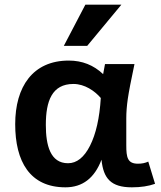

<svg xmlns="http://www.w3.org/2000/svg" viewBox="-20 -786 687 821"><path d="M520 -165V-281C520 -306.3 522.2 -333.8 526.5 -363.5C530.8 -393.2 540.3 -442.7 555 -512H429L421 -469C380.3 -507.7 331.3 -527 274 -527C119.9 -527 45 -414.6 45 -255C45 -96 107.3 15 260 15C332.7 15 384 -24.3 414 -103C422.1 -22.4 454.7 15 544 15C582 15 615 10 643 0L614 -95C601.3 -89 586.7 -86 570 -86C525.1 -86 520 -113 520 -165ZM176 -252C176 -353.4 201.9 -427 294 -427C342.4 -427 385.3 -396.9 411 -367C405.7 -281 390.3 -213 365 -163C339.7 -113 308.3 -88 271 -88C194.9 -88 176 -164.8 176 -252ZM353 -590 499 -766H345L253 -590Z"/></svg>

Font: Fog Sans
Style: Bold
Weight: 700
Foundry: Intel Corporation
Version: Version 1.00